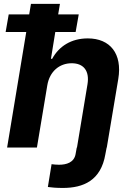

<svg xmlns="http://www.w3.org/2000/svg" viewBox="-20 -747 666 972"><path d="M368.6 0 362.6 33.4C354.8 75.6 317.1 87 278.4 87C264.9 87 253.6 85.6 241.1 84.2L222.3 199.6C240.4 202.1 263.8 204.5 297.9 204.5C402.3 204.5 491.1 166.9 513.5 33.4L519.9 0H520.6L578.8 -347.3C600.1 -475.1 537.6 -552.6 424.4 -552.6C341.3 -552.6 279.1 -513.5 244 -449.2H237.9L259.9 -584.9H362.9L378.6 -674H274.5L283.4 -727.3H136.7L127.8 -674H24.1L8.5 -584.9H112.9L16 0H166.9L219.5 -315.3C231.2 -385.7 281.2 -426.8 343 -426.8C404.1 -426.8 433.9 -387.4 422.9 -320.3L369.7 0Z"/></svg>

Font: Magic Ui Pro
Style: Bold Italic
Weight: 700
Italic angle: -9.39999°
Designer: Stefan Endress, Andreas Faust
Version: Version 1.000;FEAKit 1.0